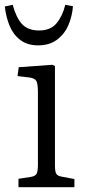

<svg xmlns="http://www.w3.org/2000/svg" viewBox="-27 -780 362 800"><path d="M50 0V-35L102 -43Q120 -46 125.5 -56Q131 -66 131 -93V-394Q131 -431 124.5 -442.5Q118 -454 96 -457L46 -463L51 -500L191 -510L202 -505V-89Q202 -65 207.5 -56Q213 -47 230 -44L283 -34V0ZM132 -591Q87 -591 57.5 -613.5Q28 -636 13 -672.5Q-2 -709 -7 -753L26 -760Q40 -707 64.5 -680Q89 -653 136 -653Q184 -653 209 -683.5Q234 -714 245 -760L277 -754Q274 -713 258 -675.5Q242 -638 210.5 -614.5Q179 -591 132 -591Z"/></svg>

Font: Literata 18pt Light
Style: Regular
Weight: 300
Designer: Latin by Veronika Burian and Jose Scaglione. Greek by Irene Vlachou. Cyrillic by Vera Evstafieva.
Foundry: TypeTogether
Version: Version 3.103;gftools[0.9.29]